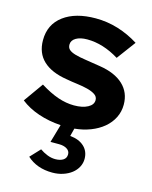

<svg xmlns="http://www.w3.org/2000/svg" viewBox="-115 -605 729 920"><g transform="rotate(15 249.0 -145.0)"><path d="M13 -60Q30 -84 47.5 -108.5Q65 -133 82 -157Q130 -127 171 -113Q212 -99 251 -99Q293 -99 319 -113Q345 -127 345 -150Q345 -167 330 -177Q315 -187 291.5 -193Q268 -199 240 -202.5Q212 -206 185 -211Q108 -223 67.5 -261Q27 -299 27 -363Q27 -441 86 -485Q145 -529 245 -529Q302 -529 356 -512.5Q410 -496 459 -465L390 -372Q310 -421 232 -421Q197 -421 176 -408.5Q155 -396 155 -375Q155 -359 165.5 -350Q176 -341 197 -335Q218 -329 249 -324.5Q280 -320 322 -313Q399 -301 440 -262.5Q481 -224 481 -164Q481 -129 466 -99Q451 -69 424 -46.5Q397 -24 360.5 -10Q324 4 282 8Q280 18 277 27.5Q274 37 272 47Q316 51 341.5 74.5Q367 98 367 136Q367 157 357 176Q347 195 329 209Q311 223 286.5 231Q262 239 234 239Q157 239 108 194Q119 182 131 169.5Q143 157 154 145Q171 157 191 165Q211 173 231 173Q255 173 270 163.5Q285 154 285 135Q285 118 269.5 108.5Q254 99 231 99H188Q195 76 201 54Q207 32 214 9Q154 5 102.5 -12.5Q51 -30 13 -60Z"/></g></svg>

Font: Rosa Sans
Style: Bold
Weight: 700
Designer: Pentagram / MCKL
Foundry: Pentagram / MCKL
Version: Version 1.005;September 16, 2019;FontCreator 11.5.0.2425 64-